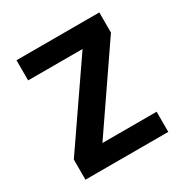

<svg xmlns="http://www.w3.org/2000/svg" viewBox="-134 -659 738 767"><g transform="rotate(-30 235.5 -275.5)"><path d="M426 -458C426 -458 426 -551 426 -551C426 -551 44 -551 44 -551C44 -551 44 -458 44 -458C44 -458 295 -458 295 -458C295 -458 44 -93 44 -93C44 -93 44 0 44 0C44 0 426 0 426 0C426 0 426 -93 426 -93C426 -93 176 -93 176 -93C176 -93 426 -458 426 -458Z"/></g></svg>

Font: Girnar Poppins
Style: Medium
Weight: 500
Designer: Ninad Kale (Devanagari), Jonny Pinhorn (Latin)
Foundry: Indian Type Foundry
Version: ""